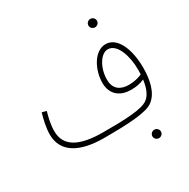

<svg xmlns="http://www.w3.org/2000/svg" viewBox="-189 -841 1184 1205"><g transform="rotate(-30 402.5 -238.0)"><path d="M623 -609C640 -609 654 -623 654 -639C654 -656 640 -670 623 -670C606 -670 592 -656 592 -639C592 -623 606 -609 623 -609ZM325 21C498 21 636 15 684 -24C742 -69 758 -155 758 -239C758 -371 712 -485 626 -485C544 -485 488 -377 488 -284C488 -193 552 -156 623 -156C656 -156 691 -161 720 -175C711 -106 689 -69 664 -51C618 -17 497 -13 340 -13C163 -13 75 -63 75 -173C75 -218 87 -270 98 -306L66 -315C53 -272 40 -214 40 -168C40 -38 151 21 325 21ZM523 -288C523 -370 570 -450 622 -450C690 -450 724 -341 724 -245C724 -233 723 -221 723 -210C697 -198 662 -190 628 -190C575 -190 523 -211 523 -288ZM623 194C640 194 654 180 654 164C654 147 640 133 623 133C606 133 592 147 592 164C592 180 606 194 623 194Z"/></g></svg>

Font: Noto Sans Arabic UI Cn XLt
Style: Regular
Weight: 200
Width: 3
Designer: Monotype Design Team, Nadine Chahine and Nizar Qandah
Foundry: Monotype Imaging Inc.
Version: Version 2.010